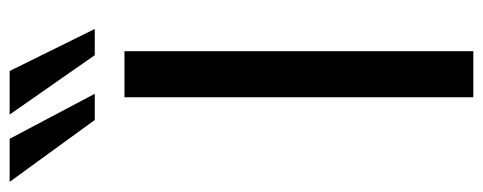

<svg xmlns="http://www.w3.org/2000/svg" viewBox="-400 -662 977 388"><g transform="rotate(-90 88.0 -468.5)"><path d="M85 0V-705H178V0ZM170 -765 50 -937H138L223 -765ZM39 -765 -86 -937H1L92 -765Z"/></g></svg>

Font: Nunito Sans Medium
Style: Regular
Weight: 500
Designer: Vernon Adams
Foundry: Vernon Adams
Version: Version 3.101; ttfautohint (v1.8.4.7-5d5b);gftools[0.9.27]